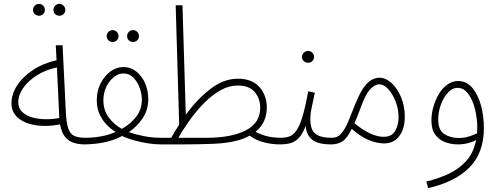

<svg xmlns="http://www.w3.org/2000/svg" viewBox="-20 -738 2573 988"><path d="M286 -657Q273 -657 264 -665.5Q255 -674 255 -687Q255 -700 264 -709Q273 -718 286 -718Q298 -718 307 -709Q316 -700 316 -687Q316 -674 307 -665.5Q298 -657 286 -657ZM181 -657Q168 -657 159 -665.5Q150 -674 150 -687Q150 -700 159 -709Q168 -718 181 -718Q193 -718 202 -709Q211 -700 211 -687Q211 -674 202 -665.5Q193 -657 181 -657Z M414 5Q385 5 359.5 -3Q334 -11 315.5 -33Q297 -55 289 -98Q225 -85 167.5 -93Q110 -101 74.5 -130Q39 -159 39 -207Q39 -253 68 -298Q97 -343 149 -377.5Q201 -412 271 -428L267 -505H302L319 -157Q322 -106 331 -78Q340 -50 360.5 -39.5Q381 -29 418 -29Q438 -29 438 -12Q438 5 414 5ZM74 -212Q74 -181 94 -162Q114 -143 145.5 -134Q177 -125 214 -124.5Q251 -124 286 -131L285 -135L273 -391Q215 -379 170 -350.5Q125 -322 99.5 -285.5Q74 -249 74 -212Z M665 -522Q652 -522 643 -530.5Q634 -539 634 -552Q634 -565 643 -574Q652 -583 665 -583Q677 -583 686 -574Q695 -565 695 -552Q695 -539 686 -530.5Q677 -522 665 -522ZM560 -522Q547 -522 538 -530.5Q529 -539 529 -552Q529 -565 538 -574Q547 -583 560 -583Q572 -583 581 -574Q590 -565 590 -552Q590 -539 581 -530.5Q572 -522 560 -522Z M413 5 418 -29Q458 -29 498.5 -36Q539 -43 575 -59Q553 -72 531 -94Q509 -116 493.5 -148Q478 -180 478 -223Q478 -270 497.5 -308.5Q517 -347 548 -370Q579 -393 615 -393Q653 -393 682 -369.5Q711 -346 727 -308.5Q743 -271 743 -229Q743 -174 715 -131Q687 -88 643 -58Q674 -47 718 -38Q762 -29 810 -29Q830 -29 830 -12Q830 5 805 5Q778 5 741.5 -0.5Q705 -6 669.5 -16Q634 -26 608 -38Q565 -15 514 -5Q463 5 413 5ZM512 -223Q512 -170 540 -133Q568 -96 607 -75Q652 -100 681 -137.5Q710 -175 710 -225Q710 -254 699 -285Q688 -316 667 -338Q646 -360 615 -360Q589 -360 565.5 -341Q542 -322 527 -291Q512 -260 512 -223Z M805 5 810 -29H861Q881 -65 902 -97L884 -711H919L936 -148Q995 -228 1063 -280.5Q1131 -333 1204 -333Q1278 -333 1315.5 -289.5Q1353 -246 1353 -185Q1353 -148 1339 -116Q1325 -84 1295 -60Q1351 -29 1425 -29Q1437 -29 1441 -24Q1445 -19 1445 -12Q1445 5 1420 5Q1379 5 1338.5 -5.5Q1298 -16 1264 -40Q1238 -25 1205 -16Q1153 -1 1077.5 2Q1002 5 924 5ZM1203 -298Q1158 -298 1114.5 -273.5Q1071 -249 1031.5 -209Q992 -169 958 -122Q924 -75 898 -29H1044Q1170 -29 1244.5 -67Q1319 -105 1319 -184Q1319 -230 1291 -264Q1263 -298 1203 -298Z M1566 -415Q1553 -415 1543.5 -423.5Q1534 -432 1534 -445Q1534 -458 1543.5 -467Q1553 -476 1566 -476Q1578 -476 1587 -467Q1596 -458 1596 -445Q1596 -432 1587 -423.5Q1578 -415 1566 -415Z M1420 5 1425 -29Q1450 -29 1469.5 -36Q1489 -43 1505.5 -66.5Q1522 -90 1536.5 -138Q1551 -186 1566 -268L1600 -261Q1590 -212 1583.5 -182.5Q1577 -153 1577 -122Q1577 -94 1585.5 -73Q1594 -52 1618 -40.5Q1642 -29 1689 -29Q1701 -29 1705 -24Q1709 -19 1709 -12Q1709 5 1684 5Q1617 5 1587 -18.5Q1557 -42 1553 -90Q1537 -48 1517 -27.5Q1497 -7 1473 -1Q1449 5 1420 5Z M1684 5 1689 -29Q1718 -29 1737.5 -52.5Q1757 -76 1772.5 -113.5Q1788 -151 1805 -195Q1837 -276 1867.5 -307Q1898 -338 1933 -338Q1965 -338 1995 -310.5Q2025 -283 2044 -237.5Q2063 -192 2063 -138Q2063 -75 2034.5 -37.5Q2006 0 1956 0Q1921 0 1878.5 -17Q1836 -34 1790 -75Q1766 -26 1742 -10.5Q1718 5 1684 5ZM1833 -176Q1817 -133 1804 -104Q1846 -69 1884 -51.5Q1922 -34 1954 -34Q1996 -34 2013.5 -64.5Q2031 -95 2031 -134Q2031 -176 2016 -215Q2001 -254 1978.5 -279Q1956 -304 1931 -304Q1908 -304 1883.5 -277Q1859 -250 1833 -176Z M2183 230 2174 196Q2233 182 2286.5 157.5Q2340 133 2378.5 91Q2417 49 2430 -17Q2411 -7 2387 -1Q2363 5 2335 5Q2303 5 2272 -6Q2241 -17 2220.5 -44Q2200 -71 2200 -118Q2200 -152 2210 -187.5Q2220 -223 2238 -253.5Q2256 -284 2281.5 -302.5Q2307 -321 2338 -321Q2380 -321 2409.5 -287Q2439 -253 2454.5 -197.5Q2470 -142 2470 -78Q2470 47 2397 122.5Q2324 198 2183 230ZM2235 -123Q2235 -68 2266.5 -48Q2298 -28 2341 -28Q2368 -28 2392.5 -35.5Q2417 -43 2435 -52Q2436 -65 2436 -79Q2436 -128 2424.5 -175.5Q2413 -223 2390 -254.5Q2367 -286 2334 -286Q2308 -286 2285.5 -262Q2263 -238 2249 -200.5Q2235 -163 2235 -123Z"/></svg>

Font: Noto Sans Arabic Cond ExtLt
Style: Regular
Weight: 200
Width: 3
Designer: Monotype Design Team, Nadine Chahine, Nizar Qandah and Khaled Hosny
Foundry: Monotype Imaging Inc.
Version: Version 2.012; ttfautohint (v1.8.4.7-5d5b)